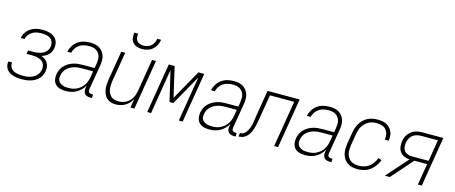

<svg xmlns="http://www.w3.org/2000/svg" viewBox="-45 -1334 4589 1936"><g transform="rotate(15 2250.0 -366.0)"><path d="M202 8Q179 8 157 6Q135 4 114.5 -2Q94 -8 75.5 -18.5Q57 -29 44 -45.5Q31 -62 25.5 -83Q20 -104 24 -127V-130H64V-128Q61 -111 65.5 -95Q70 -79 80.5 -67Q91 -55 105 -47.5Q119 -40 135 -36Q151 -32 168 -30.5Q185 -29 203 -29Q220 -29 238 -30.5Q256 -32 274 -37Q292 -42 309 -51Q326 -60 339.5 -73Q353 -86 361.5 -103.5Q370 -121 373 -139Q376 -157 373 -174.5Q370 -192 361 -206Q352 -220 337 -229Q322 -238 306 -243Q290 -248 271.5 -250Q253 -252 235 -252H181L188 -289H242Q258 -289 274 -290.5Q290 -292 306 -296Q322 -300 338 -307.5Q354 -315 367 -326.5Q380 -338 388 -353.5Q396 -369 398 -385Q402 -409 394 -432Q386 -455 368 -468.5Q350 -482 326 -486.5Q302 -491 277 -491Q253 -491 229 -487Q205 -483 183 -470.5Q161 -458 144.5 -437Q128 -416 124 -392L123 -391H83L84 -393Q87 -413 97 -433Q107 -453 121.5 -469.5Q136 -486 155 -497.5Q174 -509 194.5 -516Q215 -523 236 -525.5Q257 -528 277 -528Q299 -528 321 -525Q343 -522 363 -514.5Q383 -507 399.5 -494.5Q416 -482 426 -464Q436 -446 438.5 -424Q441 -402 438 -380Q434 -361 425.5 -342Q417 -323 402.5 -309Q388 -295 369 -285.5Q350 -276 331 -270Q352 -263 370 -250.5Q388 -238 399.5 -219.5Q411 -201 414 -178.5Q417 -156 413 -133Q409 -110 399 -88.5Q389 -67 372 -50Q355 -33 334 -21.5Q313 -10 291 -3.5Q269 3 246.5 5.5Q224 8 202 8Z M658 8Q629 8 601 1Q573 -6 553.5 -25Q534 -44 527.5 -72Q521 -100 526 -130Q530 -155 540.5 -179Q551 -203 570 -223Q589 -243 612 -256.5Q635 -270 660 -278Q685 -286 710 -288.5Q735 -291 760 -291H882L890 -339Q893 -359 893.5 -378.5Q894 -398 889 -416Q884 -434 873 -449Q862 -464 846 -474Q830 -484 811 -487.5Q792 -491 772 -491Q747 -491 721 -485.5Q695 -480 672 -465Q649 -450 634 -427Q619 -404 613 -379H573Q580 -411 598.5 -441Q617 -471 645 -491.5Q673 -512 706.5 -520Q740 -528 772 -528Q798 -528 823 -523.5Q848 -519 868.5 -506.5Q889 -494 904 -475Q919 -456 926.5 -433Q934 -410 934 -384.5Q934 -359 930 -333L886 -71Q885 -62 886 -54Q887 -46 892 -40Q897 -34 905.5 -31.5Q914 -29 922 -29H935L934 8H915Q899 8 884 3.5Q869 -1 859 -12Q849 -23 846 -39Q843 -55 845 -71L851 -103Q837 -77 816 -55Q795 -33 769 -18.5Q743 -4 714.5 2Q686 8 658 8ZM677 -29Q699 -29 721.5 -33Q744 -37 765 -47.5Q786 -58 804.5 -74Q823 -90 835.5 -110Q848 -130 855.5 -152Q863 -174 866 -196L876 -255H760Q740 -255 719.5 -253Q699 -251 678.5 -245Q658 -239 639 -228.5Q620 -218 604.5 -203Q589 -188 579.5 -168.5Q570 -149 567 -128Q564 -113 565 -98Q566 -83 573.5 -71Q581 -59 593 -50.5Q605 -42 618.5 -37Q632 -32 647 -30.5Q662 -29 677 -29Z M1181 8Q1155 8 1130.5 1Q1106 -6 1087.5 -23Q1069 -40 1059 -63Q1049 -86 1045 -111Q1041 -136 1042.5 -162.5Q1044 -189 1048 -215L1099 -520H1140L1088 -209Q1085 -188 1084 -166Q1083 -144 1086.5 -123.5Q1090 -103 1099 -84.5Q1108 -66 1122.5 -53Q1137 -40 1158 -34.5Q1179 -29 1201 -29Q1221 -29 1241 -33.5Q1261 -38 1279.5 -48.5Q1298 -59 1313.5 -74.5Q1329 -90 1339.5 -108.5Q1350 -127 1355.5 -147Q1361 -167 1365 -187L1420 -520H1461L1375 0H1334L1349 -93Q1337 -70 1319 -50.5Q1301 -31 1278.5 -17.5Q1256 -4 1231 2Q1206 8 1181 8ZM1293 -600Q1265 -600 1239 -608.5Q1213 -617 1196 -637Q1179 -657 1175.5 -684.5Q1172 -712 1176 -740H1216Q1213 -720 1215.5 -699.5Q1218 -679 1229.5 -664.5Q1241 -650 1260 -643.5Q1279 -637 1299 -637Q1319 -637 1340 -643.5Q1361 -650 1377.5 -664.5Q1394 -679 1403.5 -699.5Q1413 -720 1416 -740H1456Q1452 -712 1438.5 -684.5Q1425 -657 1402 -637Q1379 -617 1350 -608.5Q1321 -600 1293 -600Z M1509 0 1595 -520H1656L1728 -207L1904 -520H1965L1879 0H1839L1916 -469L1740 -156H1700L1626 -469L1549 0Z M2158 8Q2129 8 2101 1Q2073 -6 2053.5 -25Q2034 -44 2027.5 -72Q2021 -100 2026 -130Q2030 -155 2040.5 -179Q2051 -203 2070 -223Q2089 -243 2112 -256.5Q2135 -270 2160 -278Q2185 -286 2210 -288.5Q2235 -291 2260 -291H2382L2390 -339Q2393 -359 2393.5 -378.5Q2394 -398 2389 -416Q2384 -434 2373 -449Q2362 -464 2346 -474Q2330 -484 2311 -487.5Q2292 -491 2272 -491Q2247 -491 2221 -485.5Q2195 -480 2172 -465Q2149 -450 2134 -427Q2119 -404 2113 -379H2073Q2080 -411 2098.5 -441Q2117 -471 2145 -491.5Q2173 -512 2206.5 -520Q2240 -528 2272 -528Q2298 -528 2323 -523.5Q2348 -519 2368.5 -506.5Q2389 -494 2404 -475Q2419 -456 2426.5 -433Q2434 -410 2434 -384.5Q2434 -359 2430 -333L2386 -71Q2385 -62 2386 -54Q2387 -46 2392 -40Q2397 -34 2405.5 -31.5Q2414 -29 2422 -29H2435L2434 8H2415Q2399 8 2384 3.5Q2369 -1 2359 -12Q2349 -23 2346 -39Q2343 -55 2345 -71L2351 -103Q2337 -77 2316 -55Q2295 -33 2269 -18.5Q2243 -4 2214.5 2Q2186 8 2158 8ZM2177 -29Q2199 -29 2221.5 -33Q2244 -37 2265 -47.5Q2286 -58 2304.5 -74Q2323 -90 2335.5 -110Q2348 -130 2355.5 -152Q2363 -174 2366 -196L2376 -255H2260Q2240 -255 2219.5 -253Q2199 -251 2178.5 -245Q2158 -239 2139 -228.5Q2120 -218 2104.5 -203Q2089 -188 2079.5 -168.5Q2070 -149 2067 -128Q2064 -113 2065 -98Q2066 -83 2073.5 -71Q2081 -59 2093 -50.5Q2105 -42 2118.5 -37Q2132 -32 2147 -30.5Q2162 -29 2177 -29Z M2461 0 2467 -37Q2479 -37 2491 -41Q2503 -45 2513 -53Q2523 -61 2530.5 -71.5Q2538 -82 2544 -93Q2550 -104 2554.5 -115.5Q2559 -127 2562 -138.5Q2565 -150 2567.5 -162Q2570 -174 2572 -186Q2575 -205 2577.5 -223.5Q2580 -242 2583 -261L2626 -520H2961L2875 0H2834L2914 -483H2661L2618 -227Q2615 -209 2611.5 -190.5Q2608 -172 2604 -154Q2600 -136 2594.5 -118Q2589 -100 2580.5 -82.5Q2572 -65 2560 -49Q2548 -33 2532 -21.5Q2516 -10 2498 -5Q2480 0 2461 0Z M3158 8Q3129 8 3101 1Q3073 -6 3053.5 -25Q3034 -44 3027.5 -72Q3021 -100 3026 -130Q3030 -155 3040.5 -179Q3051 -203 3070 -223Q3089 -243 3112 -256.5Q3135 -270 3160 -278Q3185 -286 3210 -288.5Q3235 -291 3260 -291H3382L3390 -339Q3393 -359 3393.5 -378.5Q3394 -398 3389 -416Q3384 -434 3373 -449Q3362 -464 3346 -474Q3330 -484 3311 -487.5Q3292 -491 3272 -491Q3247 -491 3221 -485.5Q3195 -480 3172 -465Q3149 -450 3134 -427Q3119 -404 3113 -379H3073Q3080 -411 3098.5 -441Q3117 -471 3145 -491.5Q3173 -512 3206.5 -520Q3240 -528 3272 -528Q3298 -528 3323 -523.5Q3348 -519 3368.5 -506.5Q3389 -494 3404 -475Q3419 -456 3426.5 -433Q3434 -410 3434 -384.5Q3434 -359 3430 -333L3386 -71Q3385 -62 3386 -54Q3387 -46 3392 -40Q3397 -34 3405.5 -31.5Q3414 -29 3422 -29H3435L3434 8H3415Q3399 8 3384 3.5Q3369 -1 3359 -12Q3349 -23 3346 -39Q3343 -55 3345 -71L3351 -103Q3337 -77 3316 -55Q3295 -33 3269 -18.5Q3243 -4 3214.5 2Q3186 8 3158 8ZM3177 -29Q3199 -29 3221.5 -33Q3244 -37 3265 -47.5Q3286 -58 3304.5 -74Q3323 -90 3335.5 -110Q3348 -130 3355.5 -152Q3363 -174 3366 -196L3376 -255H3260Q3240 -255 3219.5 -253Q3199 -251 3178.5 -245Q3158 -239 3139 -228.5Q3120 -218 3104.5 -203Q3089 -188 3079.5 -168.5Q3070 -149 3067 -128Q3064 -113 3065 -98Q3066 -83 3073.5 -71Q3081 -59 3093 -50.5Q3105 -42 3118.5 -37Q3132 -32 3147 -30.5Q3162 -29 3177 -29Z M3707 8Q3679 8 3651.5 2Q3624 -4 3601.5 -18.5Q3579 -33 3564 -55Q3549 -77 3542 -103.5Q3535 -130 3535.5 -158.5Q3536 -187 3540 -215L3560 -335Q3564 -360 3572.5 -385Q3581 -410 3594.5 -433Q3608 -456 3628 -475Q3648 -494 3671.5 -506Q3695 -518 3721 -523Q3747 -528 3771 -528Q3796 -528 3819.5 -524.5Q3843 -521 3864 -511Q3885 -501 3900.5 -485Q3916 -469 3925.5 -448.5Q3935 -428 3937.5 -404Q3940 -380 3936 -356L3935 -351H3895V-355Q3900 -383 3894 -410Q3888 -437 3870.5 -456.5Q3853 -476 3826.5 -483.5Q3800 -491 3772 -491Q3751 -491 3730 -487Q3709 -483 3689.5 -472Q3670 -461 3654 -445Q3638 -429 3626.5 -410Q3615 -391 3609.5 -370.5Q3604 -350 3600 -329L3580 -209Q3577 -187 3576 -164Q3575 -141 3580 -120Q3585 -99 3596 -81Q3607 -63 3624.5 -51Q3642 -39 3663.5 -34Q3685 -29 3708 -29Q3735 -29 3763 -36.5Q3791 -44 3814.5 -62Q3838 -80 3855 -104.5Q3872 -129 3882 -156L3916 -143Q3905 -111 3884.5 -82Q3864 -53 3836 -32Q3808 -11 3774 -1.5Q3740 8 3707 8Z M3989 0 4187 -223Q4157 -224 4130.5 -236Q4104 -248 4087 -270.5Q4070 -293 4066.5 -322.5Q4063 -352 4068 -383Q4071 -402 4078 -421Q4085 -440 4097.5 -456.5Q4110 -473 4126.5 -486Q4143 -499 4162.5 -506.5Q4182 -514 4201.5 -517Q4221 -520 4240 -520H4461L4375 0H4334L4371 -223H4238L4041 0ZM4204 -259H4377L4414 -483H4240Q4218 -483 4195 -477.5Q4172 -472 4152.5 -457Q4133 -442 4122.5 -420.5Q4112 -399 4108 -377Q4104 -353 4107.5 -330Q4111 -307 4124 -290.5Q4137 -274 4159 -266.5Q4181 -259 4204 -259Z"/></g></svg>

Font: Iosevka SS18 Extralight
Style: Italic
Weight: 200
Italic angle: -9°
Monospace: yes
Designer: Belleve Invis
Foundry: Belleve Invis
Version: Version 25.1.1; ttfautohint (v1.8.4)